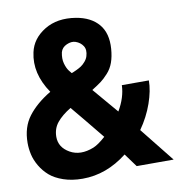

<svg xmlns="http://www.w3.org/2000/svg" viewBox="-90 -910 946 1008"><g transform="rotate(-10 382.5 -406.0)"><path d="M611 -184 757 -1H560Q538 -31 508 -72Q397 15 270 15Q213 15 168 -0.5Q123 -16 95.5 -40Q68 -64 49.5 -95.5Q31 -127 24 -158Q17 -189 17 -220Q17 -304 60.5 -361Q104 -418 181 -464Q106 -574 130 -683Q145 -754 214 -796.5Q283 -839 381 -823Q459 -810 500 -762Q541 -714 535 -631Q532 -590 521 -559Q510 -528 488.5 -504.5Q467 -481 449.5 -468Q432 -455 400 -435L515 -300Q555 -368 557 -433H701Q701 -379 677.5 -312Q654 -245 611 -184ZM277 -658Q270 -625 277 -599Q284 -573 296 -557L309 -541Q312 -542 317 -544Q322 -546 336 -552.5Q350 -559 361.5 -566.5Q373 -574 384.5 -587.5Q396 -601 400 -615Q410 -648 396.5 -669Q383 -690 357 -699Q336 -706 310 -694.5Q284 -683 277 -658ZM353 -136Q380 -147 419 -182Q319 -305 271 -362Q223 -333 197 -301Q171 -269 171 -225Q171 -169 225.5 -138Q280 -107 353 -136Z"/></g></svg>

Font: Neutral Face
Style: Bold
Weight: 700
Designer: Vadym Aksieiev
Version: Version 1.039;Fontself Maker 3.5.7